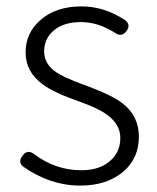

<svg xmlns="http://www.w3.org/2000/svg" viewBox="-20 -567 492 600"><path d="M231 13Q137 13 53 -46Q35 -60 50 -80Q66 -102 87 -85Q154 -35 234 -35Q292 -35 325 -65Q356 -92 356 -136Q356 -178 315 -208Q287 -229 227 -250Q147 -278 114 -303Q60 -342 60 -403Q60 -464 106 -504Q154 -547 235 -547Q306 -547 371 -504Q390 -489 375 -469.5Q360 -450 340 -464Q287 -498 233 -498Q177 -498 146 -470Q118 -445 118 -406Q118 -367 156 -341Q178 -326 239 -303Q241 -302 242 -302Q246 -301 253 -298Q333 -268 363 -244Q414 -205 414 -139.5Q414 -74 367 -32Q315 13 231 13Z"/></svg>

Font: GenSenRounded TW L
Style: Regular
Weight: 300
Version: Version 1.501;PS 1;hotconv 16.6.51;makeotf.lib2.5.65220